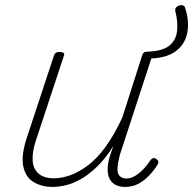

<svg xmlns="http://www.w3.org/2000/svg" viewBox="-20 -719 759 755"><path d="M188 16Q143 16 111.5 -3.5Q80 -23 71.5 -65Q63 -107 84 -173L192 -500Q195 -508 200 -511.5Q205 -515 216 -515Q224 -515 229.5 -511Q235 -507 231 -499L120 -163Q106 -119 108.5 -86.5Q111 -54 132 -36Q153 -18 192 -18Q223 -18 256.5 -30Q290 -42 325.5 -68.5Q361 -95 395 -141.5Q429 -188 461 -257L539 -501Q542 -510 546.5 -513Q551 -516 562 -516Q618 -518 644.5 -538.5Q671 -559 676 -594.5Q681 -630 669 -677Q668 -684 672.5 -689.5Q677 -695 684 -697.5Q691 -700 698.5 -698Q706 -696 708 -688Q725 -636 716.5 -591Q708 -546 673 -519Q638 -492 575 -489L452 -112Q443 -79 442 -57.5Q441 -36 451 -26.5Q461 -17 477 -17Q494 -17 511.5 -27.5Q529 -38 544.5 -54.5Q560 -71 570 -87Q574 -93 579.5 -96Q585 -99 593 -95Q601 -90 602.5 -84Q604 -78 599 -71Q587 -51 568 -30.5Q549 -10 525.5 3Q502 16 472 16Q452 16 437.5 9.5Q423 3 414 -10.5Q405 -24 403.5 -46Q402 -68 410 -98L425 -144Q395 -96 362.5 -64.5Q330 -33 298.5 -15Q267 3 238.5 9.5Q210 16 188 16Z"/></svg>

Font: Playwrite BE VLG Thin
Style: Regular
Weight: 250
Designer: Veronika Burian, José Scaglione
Foundry: TypeTogether
Version: Version 1.002